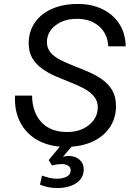

<svg xmlns="http://www.w3.org/2000/svg" viewBox="-20 -730 690 970"><path d="M314 12Q233 12 173.5 -20Q114 -52 83 -110.5Q52 -169 56 -247H142Q143 -162 189.5 -112.5Q236 -63 319 -63Q365 -63 399.5 -79.5Q434 -96 454 -124Q474 -152 474 -187Q474 -220 455 -243Q436 -266 405 -282.5Q374 -299 337 -313.5Q300 -328 262.5 -344Q225 -360 193.5 -382.5Q162 -405 143.5 -436Q125 -467 125 -511Q125 -570 155.5 -615Q186 -660 242 -685Q298 -710 374 -710Q444 -710 498 -683.5Q552 -657 583 -609Q614 -561 615 -496H527Q523 -561 479.5 -598Q436 -635 369 -635Q324 -635 290 -619.5Q256 -604 236.5 -577.5Q217 -551 217 -518Q217 -486 235.5 -464.5Q254 -443 285.5 -427Q317 -411 354.5 -396.5Q392 -382 429 -366Q466 -350 497.5 -327.5Q529 -305 547.5 -273Q566 -241 566 -194Q566 -132 533.5 -85Q501 -38 444 -13Q387 12 314 12ZM271 220Q243 220 221.5 215Q200 210 182 203L192 157Q212 164 230 168.5Q248 173 269 173Q296 173 316.5 162.5Q337 152 337 131Q337 116 325 107.5Q313 99 292 99Q281 99 269 100.5Q257 102 243 106L226 79L309 -22L353 -2L298 62Q309 59 315 58.5Q321 58 328 58Q360 58 381.5 76.5Q403 95 403 126Q403 156 385.5 177Q368 198 338 209Q308 220 271 220Z"/></svg>

Font: Azeret Mono Thin Light
Style: Italic
Weight: 300
Italic angle: -12°
Version: Version 1.002